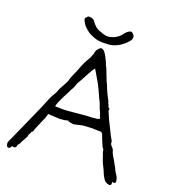

<svg xmlns="http://www.w3.org/2000/svg" viewBox="-153 -967 983 1095"><g transform="rotate(20 338.5 -420.0)"><path d="M229 -843 245 -823Q254 -812 262 -806Q270 -800 279 -796Q288 -792 310 -785Q332 -778 349 -782Q366 -786 377 -791Q388 -796 400 -806Q412 -816 417 -824Q422 -832 430 -839Q438 -846 444 -849Q450 -852 455 -852Q460 -852 465 -847Q470 -842 473 -838Q476 -834 477 -828Q478 -822 475 -814Q472 -806 465 -798Q458 -790 448 -781Q438 -772 428 -765Q418 -758 405 -752Q392 -746 380 -743Q368 -740 355 -739Q342 -738 327 -738Q312 -738 297 -740Q282 -742 262 -750Q242 -758 232 -765Q222 -772 211 -782Q200 -792 195 -799Q190 -806 184 -818Q178 -830 181 -835Q184 -840 189 -845Q195 -851 200 -851Q218 -850 229 -843ZM24 -54 122 -274Q126 -284 144 -328Q153 -350 172 -381Q177 -395 183 -409Q184 -411 200 -439Q203 -445 206 -451Q213 -462 214 -469Q219 -489 226 -503Q235 -522 240 -535Q246 -552 254 -571Q260 -585 266 -598Q270 -606 275 -614Q280 -622 287 -635L295 -656Q298 -659 298 -667Q302 -681 302 -682Q304 -684 314 -697Q321 -705 328 -705Q336 -704 340 -701Q348 -694 349 -692L350 -690L351 -689L356 -682Q363 -670 365 -667Q368 -659 373 -651Q379 -639 384 -624Q386 -617 390 -614Q390 -614 420 -537Q426 -528 438 -496Q447 -473 458 -454Q471 -430 471 -426Q471 -424 472 -424V-422Q472 -421 473 -420Q480 -412 476 -409L482 -402Q484 -400 484 -400Q492 -394 487 -385Q487 -384 491 -375Q495 -367 499 -357Q503 -347 507 -338Q512 -329 513 -326Q519 -314 536 -280Q547 -255 560 -234Q565 -227 565 -219Q565 -212 565 -212Q565 -210 566 -210Q567 -210 568 -208Q571 -201 573 -200Q573 -200 578 -195Q581 -191 584 -187Q588 -183 587 -181Q587 -180 588 -180Q588 -179 588 -177L589 -176Q589 -174 590 -174V-171Q597 -154 605 -142Q613 -130 620 -116Q628 -100 631 -98Q632 -97 640 -78Q642 -73 646.5 -66Q651 -59 656 -52Q660 -45 663 -36Q666 -27 666 -18Q665 -10 661 -9Q656 -8 651 -8Q650 -8 650 -9Q649 -10 647 -10H645L646 -5V-2Q647 0 647 2Q647 6 641 11Q639 12 637 12Q635 12 633 12Q610 7 602 -6Q591 -22 585 -36Q578 -55 568 -74Q558 -92 551 -113Q544 -136 543 -137Q537 -148 536 -162Q535 -168 532 -171Q530 -173 530 -173L528 -176Q527 -177 526 -178Q525 -180 521 -190Q517 -200 512 -211Q507 -223 503 -234Q498 -248 498 -248Q498 -248 492 -254Q489 -257 485 -257H468Q428 -259 427 -258Q408 -257 390 -256Q386 -256 381 -255Q375 -254 372 -254L357 -250Q326 -243 324 -243Q322 -243 320 -244Q317 -244 312 -245Q309 -245 307 -245Q305 -246 304 -247Q302 -249 298 -248Q292 -248 292 -252Q291 -254 279 -250Q273 -249 265 -247Q262 -247 258 -247Q251 -247 248 -246Q246 -245 243 -245L205 -247Q202 -247 188 -248Q178 -248 171 -250Q164 -223 152 -199Q144 -182 131 -150Q129 -145 129 -144Q127 -142 127 -139Q126 -134 125 -132Q124 -129 122 -126Q121 -125 121 -124L116 -121Q116 -120 115 -120Q115 -120 115 -119Q114 -117 113 -115Q112 -113 111 -109Q110 -107 108 -104Q107 -101 105 -98Q104 -96 104 -90L103 -87Q97 -77 92 -67Q90 -62 87 -58Q82 -48 81 -47Q79 -44 78 -40Q75 -33 74 -32Q67 -26 65 -20Q65 -19 65 -17Q65 -15 64 -14Q63 -13 64 -12Q64 -11 63 -10V-9Q59 -7 57 -6Q56 -4 51 -4H47Q46 -4 46 -7H42Q40 -7 40 -5Q39 -5 39 -4L35 0Q34 1 33 3Q33 7 29 8Q25 9 22 9Q14 9 11 0Q8 -9 8 -13Q8 -21 13 -31Q17 -40 24 -54ZM192 -304H193Q212 -303 226 -303Q236 -303 246 -303Q273 -304 300 -307Q328 -310 353 -312Q398 -316 406 -315Q409 -315 417 -316Q425 -317 435 -318Q440 -319 445 -319Q449 -320 451 -322Q454 -323 454 -324L457 -323Q457 -329 455 -332Q451 -338 450 -342Q448 -354 444 -361Q440 -368 437 -375Q431 -392 424 -410Q416 -426 409 -441Q389 -487 376 -511Q354 -547 333 -584Q322 -573 301.5 -533.5Q281 -494 271 -478Q266 -471 264 -464Q261 -456 259 -449Q256 -442 252 -434Q248 -427 242 -417V-415Q242 -413 240 -412Q240 -412 235 -401Q232 -394 227 -386Q222 -378 218 -369Q209 -349 201 -332Q194 -315 192 -304Z"/></g></svg>

Font: ToneOZ-Tsuipita-TC
Style: Tsuipita-TC
Weight: 400
Designer: :Jeffrey Xuan (Chih-Lin Hsuan)  :
Foundry: jeffreyx@gmail.com, cjkFonts.io
Version: Version 0.24071